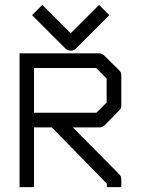

<svg xmlns="http://www.w3.org/2000/svg" viewBox="-20 -815 580 785"><path d="M406 -774 427 -753 290 -616Q282 -608 270 -608Q256 -608 248 -616L111 -753L132 -774L153 -795L269 -679L385 -795ZM278 -294 467 -103Q476 -94 476 -82V-50H417V-64L192 -294H119V-50H60V-597H385Q397 -597 406 -588L467 -528Q476 -519 476 -507V-384Q476 -372 467 -363L408 -303Q399 -294 387 -294ZM119 -354H374L416 -396V-494L373 -537H119Z"/></svg>

Font: IBM 3270
Style: Regular
Weight: 400
Monospace: yes
Version: Version 2.3.1